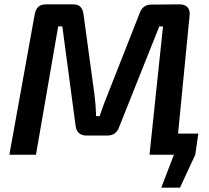

<svg xmlns="http://www.w3.org/2000/svg" viewBox="-20 -710 957 881"><path d="M797 -97 850 -639C854 -670 837 -690 805 -690L677 -689C648 -689 631 -677 621 -650L471 -269C459 -240 449 -212 437 -177H421C420 -210 418 -240 414 -272L363 -646C359 -674 345 -690 317 -690H191C160 -690 145 -675 139 -643L23 0H145L247 -589H266L327 -132C330 -105 347 -88 376 -88H471C500 -88 517 -100 527 -128L711 -589H728L666 0H778L720 151H806L876 0L890 -97Z"/></svg>

Font: Exo 2 Semi Bold
Style: Italic
Weight: 600
Italic angle: -8°
Designer: Natanael Gama
Version: Version 1.001;PS 001.001;hotconv 1.0.88;makeotf.lib2.5.64775